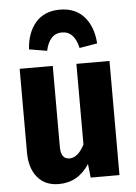

<svg xmlns="http://www.w3.org/2000/svg" viewBox="-56 -831 629 890"><g transform="rotate(-5 258.5 -385.5)"><path d="M465 0H331L324 -64Q272 17 182 17Q118 17 82.5 -26Q47 -69 47 -142V-531H201V-154Q201 -97 241 -97Q281 -97 311 -156V-531H465ZM415 -617 332 -603Q324 -641 305 -661.5Q286 -682 256 -682Q199 -682 181 -603L98 -617Q103 -695 143.5 -741.5Q184 -788 256 -788Q328 -788 369 -741.5Q410 -695 415 -617Z"/></g></svg>

Font: Fira Sans Condensed
Style: Bold
Weight: 700
Width: 3
Designer: bBox Type GmbH & Carrois Corporate GbR & Edenspiekermann AG
Foundry: bBox Type GmbH & Carrois Corporate GbR & Edenspiekermann AG
Version: Version 4.301